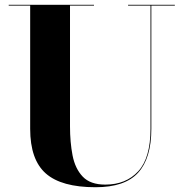

<svg xmlns="http://www.w3.org/2000/svg" viewBox="-20 -770 770 805"><path d="M16.5 -750H374V-746.5H273.5V-240Q273.5 -174 284.2 -118.5Q295 -63 326.8 -29.5Q358.5 4 421.5 4Q508 4 559.5 -51.8Q611 -107.5 611 -230V-746.5H517V-750H713V-746.5H614.5V-230Q614.5 -106.5 559 -45.8Q503.5 15 380.5 15Q237.5 15 172 -42.8Q106.5 -100.5 106.5 -230V-746.5H16.5Z"/></svg>

Font: Bodoni* 48
Style: Bold
Weight: 700
Version: Version 2.2